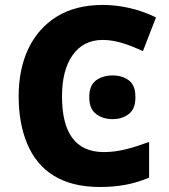

<svg xmlns="http://www.w3.org/2000/svg" viewBox="-20 -744 683 774"><path d="M394 -583C450.2 -583 502.9 -562 556.2 -538.1L608.9 -673.8C541 -707.5 463.9 -724.1 395 -724.1C321.8 -724.1 259.8 -708.5 209 -677.2C107.4 -614.3 55.2 -500 55.2 -356C55.2 -282.7 66.9 -218.8 89.8 -164.1C135.7 -54.7 230 9.8 381.8 9.8C456.5 9.8 517.1 -1 581.1 -27.8V-171.9C516.1 -147.9 459 -130.9 398.9 -130.9C283.2 -130.9 230 -210 230 -355C230 -425.8 244.1 -481.4 272.9 -522C301.8 -562.5 341.8 -583 394 -583ZM339.8 -352.1C339.8 -320.3 349.1 -297.9 367.7 -284.2C385.7 -270.5 408.2 -263.7 434.1 -263.7C459.5 -263.7 481 -270.5 499 -284.2C517.1 -297.9 525.9 -320.3 525.9 -352.1C525.9 -384.8 517.1 -407.2 499 -420.4C481 -433.6 459.5 -439.9 434.1 -439.9C408.2 -439.9 385.7 -433.6 367.7 -420.4C349.1 -407.2 339.8 -384.8 339.8 -352.1Z"/></svg>

Font: Noto Reveo Sans
Style: Regular
Weight: 800
Designer: Monotype Design Team
Foundry: Monotype Imaging Inc.
Version: Version 2.007